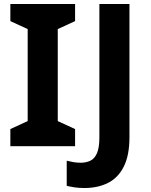

<svg xmlns="http://www.w3.org/2000/svg" viewBox="-20 -734 760 964"><path d="M357 0H32V-86L119 -126V-588L32 -628V-714H357V-628L270 -588V-126L357 -86ZM404 210Q375 210 353 206.5Q331 203 315 199V73Q331 77 348.5 80Q366 83 386 83Q412 83 433.5 73Q455 63 467 35Q479 7 479 -45V-714H630V-46Q630 46 601.5 102.5Q573 159 522 184.5Q471 210 404 210Z"/></svg>

Font: Noto Sans Sinhala
Style: Bold
Weight: 700
Designer: Jelle Bosma - Monotype Design Team
Foundry: Monotype Imaging Inc.
Version: Version 2.006; ttfautohint (v1.8.4.7-5d5b)